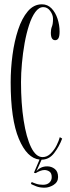

<svg xmlns="http://www.w3.org/2000/svg" viewBox="-20 -731 326 891"><path d="M186.5 140Q164.5 140 147.8 133.5Q131 127 123.5 122.5L127 113.5Q132.5 116.5 147 121.5Q161.5 126.5 179.5 126.5Q198.5 126.5 209.2 116.5Q220 106.5 220 91Q220 72.5 209.5 65.2Q199 58 186.5 58Q177 58 166 62.2Q155 66.5 145.5 72.5L137.5 70.5L163.5 9.5Q105.5 3.5 67.5 -86.8Q29.5 -177 29.5 -349Q29.5 -412 38 -475.8Q46.5 -539.5 64 -592.8Q81.5 -646 109 -678.5Q136.5 -711 174.5 -711Q201 -711 219.2 -692Q237.5 -673 247 -644Q256.5 -615 256.5 -584.5Q256.5 -562.5 251.2 -553.5Q246 -544.5 236 -544.5Q216 -544.5 216 -579Q216 -595.5 221 -607.8Q226 -620 226 -643.5Q226 -662.5 213 -680.2Q200 -698 181 -698Q160.5 -698 143.8 -675Q127 -652 114.8 -614.2Q102.5 -576.5 94.2 -530.5Q86 -484.5 81.8 -437.5Q77.5 -390.5 77.5 -350Q77.5 -251 89.8 -172.2Q102 -93.5 124.2 -47.8Q146.5 -2 177.5 -2Q198.5 -2 215.2 -18.5Q232 -35 242.8 -56.8Q253.5 -78.5 257.5 -94.5L268.5 -88Q255 -51.5 231.5 -20.8Q208 10 173 10L149 63.5Q168.5 41 199 41Q219 41 234.2 53Q249.5 65 249.5 90.5Q249.5 114 228.8 127Q208 140 186.5 140Z"/></svg>

Font: Imbue 100pt ExtraLight
Style: Regular
Weight: 200
Designer: Tyler Finck
Foundry: Etcetera Type Company
Version: Version 1.102; ttfautohint (v1.8.3)